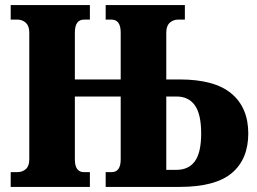

<svg xmlns="http://www.w3.org/2000/svg" viewBox="-20 -734 1008 754"><path d="M22 0V-58H48Q68 -58 81.5 -70Q95 -82 95 -108V-606Q95 -632 81.5 -644.5Q68 -657 48 -657H22V-714H333V-657H310Q274 -657 274 -606V-422H454V-606Q454 -657 418 -657H395V-714H706V-657H680Q660 -657 646.5 -644.5Q633 -632 633 -606V-422H685Q823 -422 889 -366.5Q955 -311 955 -210Q955 -109 890.5 -54.5Q826 0 685 0H395V-58H418Q454 -58 454 -108V-355H274V-108Q274 -58 310 -58H333V0ZM673 -67Q721 -67 745.5 -101Q770 -135 770 -210Q770 -285 745.5 -320Q721 -355 673 -355H633V-67Z"/></svg>

Font: Noto Serif Condensed Black
Style: Regular
Weight: 900
Width: 3
Designer: Monotype Design Team
Foundry: Monotype Imaging Inc.
Version: Version 2.015; ttfautohint (v1.8.4.7-5d5b)